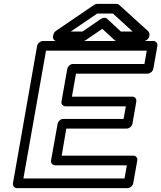

<svg xmlns="http://www.w3.org/2000/svg" viewBox="-20 -948 834 993"><path d="M619 -333H307C292 -333 280 -319 278 -308L244 -118C241 -103 254 -93 265 -93H636L624 -25H101L218 -686H739L727 -617H357C342 -617 330 -603 328 -592L298 -423C295 -408 308 -398 319 -398H631ZM636 -283C647 -283 662 -293 665 -308L685 -423C687 -434 680 -448 665 -448H352L373 -567H743C754 -567 770 -577 773 -592L794 -711C796 -722 788 -736 773 -736H202C191 -736 175 -726 172 -711L47 0C45 11 53 25 68 25H640C651 25 666 15 669 0L690 -118C692 -129 685 -143 670 -143H299L323 -283ZM666 -785H605L534 -851C526 -858 512 -857 503 -851L407 -785H346L483 -878H564ZM753 -766C754 -772 752 -781 747 -786L596 -923C593 -926 587 -928 581 -928H483C478 -928 472 -926 467 -923L269 -788C263 -784 257 -776 256 -768L254 -760C252 -749 260 -735 275 -735H407C412 -735 418 -737 423 -740L509 -799L573 -740C576 -737 582 -735 588 -735H722C733 -735 749 -745 752 -760Z"/></svg>

Font: Asimov
Style: XWidOuIt
Weight: 500
Designer: Google
Version: Version 2.000980; 2014